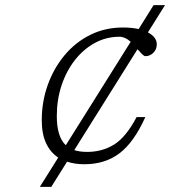

<svg xmlns="http://www.w3.org/2000/svg" viewBox="-20 -727 690 747"><path d="M135 0 206.5 -114Q176 -134 159.2 -170Q142.5 -206 142.5 -259.5Q142.5 -331 165.5 -395.8Q188.5 -460.5 230.5 -511.2Q272.5 -562 330.5 -591Q388.5 -620 458.5 -620Q492.5 -620 519.5 -614L577.5 -707H622L555.5 -601Q590 -582.5 590 -554.5Q590 -535 576.8 -521.8Q563.5 -508.5 546 -508.5Q540.5 -508.5 533 -516Q525.5 -523.5 515 -535.5L269 -143Q290 -136 319 -136Q377.5 -136 423.8 -164.5Q470 -193 511.5 -271.5H545.5Q501 -173 444.8 -130.5Q388.5 -88 308.5 -88Q270.5 -88 241 -98L179.5 0ZM445 -584Q393 -584 348.8 -559.8Q304.5 -535.5 271.2 -493Q238 -450.5 219.5 -394.8Q201 -339 201 -275.5Q201 -194.5 236 -162L488.5 -564.5Q466.5 -584 445 -584Z"/></svg>

Font: Newsreader 6pt Light
Style: Italic
Weight: 300
Italic angle: -17°
Designer: Hugues Gentile
Foundry: Production Type
Version: Version 1.003; ttfautohint (v1.8.3)